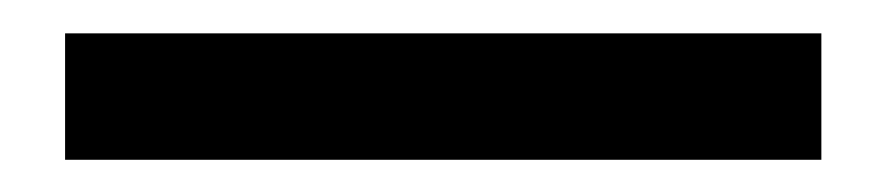

<svg xmlns="http://www.w3.org/2000/svg" viewBox="-20 26 545 118"><path d="M20 124.2V46.5H484.8V124.2Z"/></svg>

Font: Outfit Thin
Style: Regular
Weight: 100
Designer: Rodrigo Fuenzalida
Foundry: fragTYPE
Version: Version 1.000